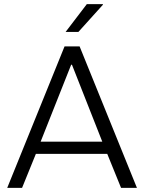

<svg xmlns="http://www.w3.org/2000/svg" viewBox="-20 -911 698 931"><path d="M15 0 293 -686H366L644 0H567L500 -165H154L87 0ZM177 -224H476L329 -597H325ZM298 -756 401 -891H479V-888L360 -756Z"/></svg>

Font: Chivo Medium ExtraLight
Style: Regular
Weight: 250
Version: Version 2.002